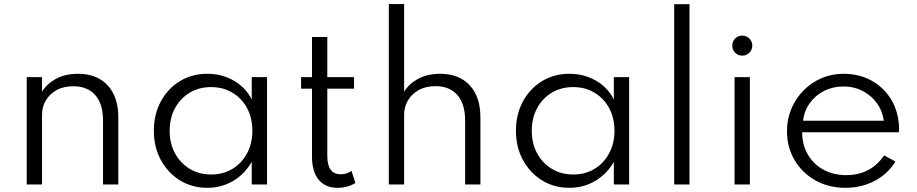

<svg xmlns="http://www.w3.org/2000/svg" viewBox="-20 -880 4374 916"><path d="M107.5 0H180.5V-333.5Q180.5 -369.5 198.2 -400.2Q216 -431 249.5 -449.8Q283 -468.5 330 -468.5Q397 -468.5 434.2 -426.5Q471.5 -384.5 471.5 -305.5V0H544.5V-319.5Q544.5 -418.5 493.2 -473.2Q442 -528 353 -528Q289.5 -528 245.2 -503Q201 -478 180.5 -442V-512H107.5Z M969 16Q1037 16 1092.5 -17Q1148 -50 1181 -108V0H1254V-512H1181V-405.5Q1152 -463 1095.2 -495.5Q1038.5 -528 969 -528Q896 -528 838.2 -492.8Q780.5 -457.5 747.2 -396Q714 -334.5 714 -256.5Q714 -177.5 747.8 -116Q781.5 -54.5 839 -19.2Q896.5 16 969 16ZM987 -47.5Q930 -47.5 885.2 -74.5Q840.5 -101.5 815 -148.5Q789.5 -195.5 789.5 -256Q789.5 -317 815 -364Q840.5 -411 885 -437.8Q929.5 -464.5 987 -464.5Q1044.5 -464.5 1089 -437.8Q1133.5 -411 1158.8 -364Q1184 -317 1184 -256Q1184 -195.5 1158.5 -148.2Q1133 -101 1088.8 -74.2Q1044.5 -47.5 987 -47.5Z M1589.5 16Q1638.5 16 1675.5 -7L1657 -65Q1635 -48.5 1605 -48.5Q1541.5 -48.5 1541.5 -136V-457H1669V-512H1541.5V-703.5H1468.5V-512H1416.5V-457H1468.5V-132Q1468.5 -61.5 1500.2 -22.8Q1532 16 1589.5 16Z M1835 0H1908V-333.5Q1908 -369.5 1925.8 -400.2Q1943.5 -431 1977 -450Q2010.5 -469 2057.5 -469Q2124.5 -469 2161.8 -426.8Q2199 -384.5 2199 -305.5V0H2272V-319.5Q2272 -418.5 2220.8 -473.2Q2169.5 -528 2080.5 -528Q2017 -528 1972.8 -503Q1928.5 -478 1908 -442V-860.5H1835Z M2696.5 16Q2764.5 16 2820 -17Q2875.5 -50 2908.5 -108V0H2981.5V-512H2908.5V-405.5Q2879.5 -463 2822.8 -495.5Q2766 -528 2696.5 -528Q2623.5 -528 2565.8 -492.8Q2508 -457.5 2474.8 -396Q2441.5 -334.5 2441.5 -256.5Q2441.5 -177.5 2475.2 -116Q2509 -54.5 2566.5 -19.2Q2624 16 2696.5 16ZM2714.5 -47.5Q2657.5 -47.5 2612.8 -74.5Q2568 -101.5 2542.5 -148.5Q2517 -195.5 2517 -256Q2517 -317 2542.5 -364Q2568 -411 2612.5 -437.8Q2657 -464.5 2714.5 -464.5Q2772 -464.5 2816.5 -437.8Q2861 -411 2886.2 -364Q2911.5 -317 2911.5 -256Q2911.5 -195.5 2886 -148.2Q2860.5 -101 2816.2 -74.2Q2772 -47.5 2714.5 -47.5Z M3196.5 0H3269.5V-860H3196.5Z M3521 -614.5Q3541 -614.5 3555 -628.5Q3569 -642.5 3569 -662.5Q3569 -682.5 3555 -696.2Q3541 -710 3521 -710Q3501 -710 3487.2 -696.2Q3473.5 -682.5 3473.5 -662.5Q3473.5 -642.5 3487.2 -628.5Q3501 -614.5 3521 -614.5ZM3484.5 0H3557.5V-512H3484.5Z M4013.5 16Q4090 16 4152.8 -17Q4215.5 -50 4252 -109.5L4198 -138.5Q4134 -44.5 4016.5 -44.5Q3955.5 -44.5 3908 -70.8Q3860.5 -97 3833.8 -143.2Q3807 -189.5 3807 -249H4268Q4269 -254.5 4269.2 -258.5Q4269.5 -262.5 4269.5 -268Q4267.5 -344.5 4232.8 -403.2Q4198 -462 4138.8 -495Q4079.5 -528 4003.5 -528Q3948 -528 3899.2 -507Q3850.5 -486 3813.5 -448.5Q3776.5 -411 3755.5 -361.2Q3734.5 -311.5 3734.5 -254Q3734.5 -177.5 3770.8 -116.2Q3807 -55 3870 -19.5Q3933 16 4013.5 16ZM3811 -304Q3817.5 -352.5 3844.2 -389.2Q3871 -426 3912.5 -446.8Q3954 -467.5 4004.5 -467.5Q4054 -467.5 4095 -446.5Q4136 -425.5 4163 -388.5Q4190 -351.5 4196.5 -304Z"/></svg>

Font: Spartan
Style: Regular
Weight: 400
Designer: Matt Bailey, Mirko Velimirovic
Foundry: Matt Bailey
Version: Version 1.003; ttfautohint (v1.8.3)